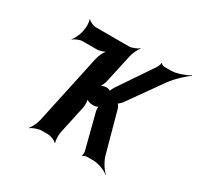

<svg xmlns="http://www.w3.org/2000/svg" viewBox="-166 -941 1200 1171"><g transform="rotate(30 433.5 -355.5)"><path d="M468 -268 531 -23C533 -16 532 5 529 11L530 13C534 7 551 0 558 0H603C641 0 690 20 712 39V35C691 17 660 -30 650 -74L575 -348C572 -358 562 -377 555 -377L554 -373C561 -373 580 -392 587 -402L753 -636C785 -680 837 -728 867 -747L865 -750C835 -732 778 -711 739 -711H692C685 -711 671 -718 670 -724L667 -722C668 -716 660 -695 654 -687L494 -450C488 -442 477 -419 478 -413L481 -415C480 -421 461 -426 454 -426H450C437 -426 414 -419 406 -411L408 -408C418 -416 431 -444 434 -460L478 -661C483 -685 501 -722 513 -735L512 -737C498 -725 465 -711 445 -711H212C192 -711 163 -725 155 -737L154 -735C160 -722 162 -685 157 -661L154 -647C149 -623 131 -586 119 -573V-571C132 -583 164 -597 183 -597H285C304 -597 337 -608 349 -621L348 -623C332 -611 312 -571 307 -547L200 -50C195 -26 176 11 164 24L165 26C180 14 217 0 240 0H283C306 0 338 14 347 26L349 24C343 11 341 -26 346 -50L389 -249C393 -269 392 -303 383 -314L379 -311C386 -300 411 -291 428 -291H439C446 -291 467 -296 470 -302L469 -304C465 -298 466 -275 468 -268Z"/></g></svg>

Font: Asimov
Style: EdgeExtremeIt
Weight: 500
Designer: Google
Version: Version 2.000980: 2014